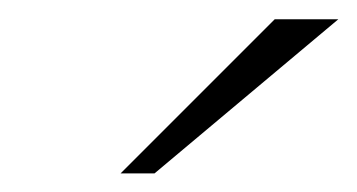

<svg xmlns="http://www.w3.org/2000/svg" viewBox="-20 -781 376 202"><path d="M269 -760.7H335.9L142.6 -598.6H106.9Z"/></svg>

Font: Ufes Sans Thin
Style: Italic
Weight: 100
Designer: Ricardo Esteves & Thais Bronze
Foundry: ProDesignUfes - Ricardo Esteves, Thais Bronze
Version: Version 2.0